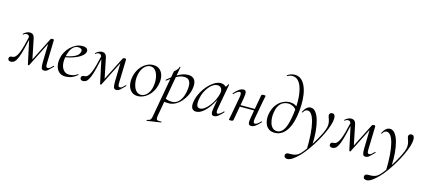

<svg xmlns="http://www.w3.org/2000/svg" viewBox="-75 -1388 5172 2327"><g transform="rotate(15 2510.5 -224.0)"><path d="M447 9Q422 9 414.5 -12.5Q407 -34 408 -87L414 -348L443 -376L257 -7Q255 -4 248.5 -5Q242 -6 241 -10L178 -304Q171 -334 161 -349Q151 -364 132 -364Q123 -364 113.5 -361Q104 -358 95 -349Q91 -345 86.5 -348.5Q82 -352 86 -356Q105 -374 125.5 -383.5Q146 -393 167 -393Q189 -393 204.5 -379.5Q220 -366 226 -338L281 -68L254 -39L420 -367Q426 -380 431.5 -384Q437 -388 450 -388Q461 -388 464.5 -384.5Q468 -381 468 -372L460 -89Q459 -61 463 -47Q467 -33 484 -33Q498 -33 509.5 -42.5Q521 -52 546 -76Q548 -79 552.5 -75Q557 -71 554 -68Q517 -31 495.5 -11Q474 9 447 9ZM29 9Q11 9 1.5 -1Q-8 -11 -6 -27Q-3 -42 7 -47.5Q17 -53 32 -53Q55 -53 73 -70.5Q91 -88 107 -125Q123 -162 139 -221.5Q155 -281 174 -365L191 -361Q167 -255 149 -183.5Q131 -112 113.5 -69.5Q96 -27 76.5 -9Q57 9 29 9Z M718 12Q665 12 634.5 -16Q604 -44 594.5 -89Q585 -134 595 -185Q601 -222 621.5 -260.5Q642 -299 673 -330Q704 -361 742 -380Q780 -399 823 -399Q860 -399 877.5 -384.5Q895 -370 891 -345Q886 -321 863 -299Q840 -277 804 -259.5Q768 -242 723.5 -229Q679 -216 631 -211L633 -224Q710 -235 762.5 -259.5Q815 -284 824 -324Q831 -351 815 -361.5Q799 -372 779 -372Q745 -372 720 -351Q695 -330 679 -295Q663 -260 656 -218Q645 -162 653.5 -118Q662 -74 688 -48Q714 -22 756 -22Q780 -22 806 -29Q832 -36 857 -55Q860 -57 863.5 -53Q867 -49 864 -46Q826 -15 790 -1.5Q754 12 718 12Z M1353 9Q1328 9 1320.5 -12.5Q1313 -34 1314 -87L1320 -348L1349 -376L1163 -7Q1161 -4 1154.5 -5Q1148 -6 1147 -10L1084 -304Q1077 -334 1067 -349Q1057 -364 1038 -364Q1029 -364 1019.5 -361Q1010 -358 1001 -349Q997 -345 992.5 -348.5Q988 -352 992 -356Q1011 -374 1031.5 -383.5Q1052 -393 1073 -393Q1095 -393 1110.5 -379.5Q1126 -366 1132 -338L1187 -68L1160 -39L1326 -367Q1332 -380 1337.5 -384Q1343 -388 1356 -388Q1367 -388 1370.5 -384.5Q1374 -381 1374 -372L1366 -89Q1365 -61 1369 -47Q1373 -33 1390 -33Q1404 -33 1415.5 -42.5Q1427 -52 1452 -76Q1454 -79 1458.5 -75Q1463 -71 1460 -68Q1423 -31 1401.5 -11Q1380 9 1353 9ZM935 9Q917 9 907.5 -1Q898 -11 900 -27Q903 -42 913 -47.5Q923 -53 938 -53Q961 -53 979 -70.5Q997 -88 1013 -125Q1029 -162 1045 -221.5Q1061 -281 1080 -365L1097 -361Q1073 -255 1055 -183.5Q1037 -112 1019.5 -69.5Q1002 -27 982.5 -9Q963 9 935 9Z M1623 14Q1575 14 1544 -14Q1513 -42 1502 -89Q1491 -136 1502 -193Q1513 -252 1544 -298.5Q1575 -345 1619 -372Q1663 -399 1712 -399Q1764 -399 1795.5 -370.5Q1827 -342 1837.5 -295.5Q1848 -249 1836 -193Q1824 -130 1790.5 -83Q1757 -36 1712.5 -11Q1668 14 1623 14ZM1658 -11Q1699 -11 1733.5 -47.5Q1768 -84 1780 -149Q1787 -186 1785 -225.5Q1783 -265 1771 -299Q1759 -333 1737 -354Q1715 -375 1683 -375Q1641 -375 1606 -338Q1571 -301 1558 -236Q1550 -197 1553 -158Q1556 -119 1568.5 -85.5Q1581 -52 1603.5 -31.5Q1626 -11 1658 -11Z M1810 275Q1806 276 1805 270Q1804 264 1808 263Q1830 259 1841 253Q1852 247 1858 231.5Q1864 216 1869 185L1971 -386Q1971 -389 1978 -395Q1985 -401 1995 -410.5Q2005 -420 2013 -432Q2021 -444 2024 -459Q2026 -463 2031 -462Q2036 -461 2035 -457L1922 178Q1915 219 1926.5 231Q1938 243 1980 238Q1984 236 1985.5 242Q1987 248 1982 249ZM2012 1Q1975 1 1956.5 -2Q1938 -5 1924 -8L1934 -60Q1953 -47 1978 -37Q2003 -27 2040 -27Q2085 -27 2115.5 -52.5Q2146 -78 2165 -121.5Q2184 -165 2190 -220Q2195 -254 2191 -285.5Q2187 -317 2169 -337Q2151 -357 2110 -357Q2064 -357 2017.5 -330Q1971 -303 1909 -256Q1906 -254 1902 -259Q1898 -264 1902 -265Q1962 -318 2026.5 -355.5Q2091 -393 2152 -393Q2208 -393 2232.5 -357Q2257 -321 2247 -253Q2240 -202 2217 -156Q2194 -110 2161.5 -74.5Q2129 -39 2090 -19Q2051 1 2012 1Z M2355 13Q2322 13 2305 -11Q2288 -35 2295 -91Q2303 -145 2329.5 -199.5Q2356 -254 2394.5 -299Q2433 -344 2476 -371.5Q2519 -399 2558 -399Q2577 -399 2594.5 -392.5Q2612 -386 2625 -370.5Q2638 -355 2640 -330L2597 -357Q2610 -359 2626.5 -373.5Q2643 -388 2648 -407Q2650 -410 2655.5 -409Q2661 -408 2660 -406L2602 -89Q2592 -31 2617 -31Q2628 -31 2645.5 -43.5Q2663 -56 2683 -77Q2686 -80 2690 -76Q2694 -72 2691 -69Q2659 -32 2632 -11.5Q2605 9 2579 9Q2555 9 2548 -13Q2541 -35 2551 -89L2575 -229L2592 -246Q2562 -170 2522 -111.5Q2482 -53 2439 -20Q2396 13 2355 13ZM2391 -36Q2419 -36 2449 -58Q2479 -80 2506.5 -115.5Q2534 -151 2554.5 -193.5Q2575 -236 2583 -277Q2591 -314 2576 -339Q2561 -364 2524 -364Q2489 -363 2453 -332.5Q2417 -302 2389 -251.5Q2361 -201 2351 -136Q2344 -86 2353.5 -61Q2363 -36 2391 -36Z M2790 8Q2776 8 2771.5 6.5Q2767 5 2767 2Q2767 -2 2772.5 -25Q2778 -48 2782 -74L2823 -297Q2833 -356 2806 -356Q2795 -356 2777 -344Q2759 -332 2737 -310Q2734 -306 2729.5 -310.5Q2725 -315 2729 -318Q2763 -357 2791.5 -376Q2820 -395 2846 -395Q2870 -395 2876.5 -373.5Q2883 -352 2874 -299L2822 -7Q2820 8 2790 8ZM2827 -183 2831 -203H3063L3060 -183ZM3044 8Q3019 8 3012.5 -14Q3006 -36 3016 -87L3068 -380Q3070 -395 3099 -395Q3114 -395 3118 -393Q3122 -391 3122 -388Q3122 -385 3117 -362.5Q3112 -340 3107 -313L3066 -90Q3056 -31 3084 -31Q3109 -31 3152 -77Q3156 -81 3160 -77Q3164 -73 3160 -69Q3126 -30 3098.5 -11Q3071 8 3044 8Z M3344 14Q3300 14 3272 -4Q3244 -22 3229.5 -51.5Q3215 -81 3211.5 -115.5Q3208 -150 3214 -183Q3227 -255 3260.5 -301Q3294 -347 3338.5 -369.5Q3383 -392 3427 -392Q3461 -392 3488 -380Q3515 -368 3537 -347L3523 -306Q3503 -342 3472 -357Q3441 -372 3410 -372Q3380 -372 3351 -358Q3322 -344 3300.5 -312Q3279 -280 3270 -225Q3263 -190 3265 -153Q3267 -116 3278 -83.5Q3289 -51 3310.5 -31.5Q3332 -12 3366 -12Q3412 -12 3445 -60Q3478 -108 3497 -215Q3506 -264 3511.5 -319Q3517 -374 3516 -429Q3515 -484 3507 -534Q3499 -584 3482.5 -622.5Q3466 -661 3439.5 -684Q3413 -707 3375 -707Q3344 -707 3313 -689Q3309 -688 3306.5 -692.5Q3304 -697 3306 -698Q3320 -708 3344 -718.5Q3368 -729 3400 -729Q3446 -729 3479 -702Q3512 -675 3533 -628Q3554 -581 3562.5 -520.5Q3571 -460 3569.5 -392Q3568 -324 3556 -256Q3541 -167 3511 -107Q3481 -47 3438.5 -16.5Q3396 14 3344 14Z M3572 281Q3554 281 3542 271.5Q3530 262 3532 239Q3539 213 3572 213Q3593 213 3613.5 212Q3634 211 3653.5 205.5Q3673 200 3691 188Q3713 173 3742 136.5Q3771 100 3803 52.5Q3835 5 3864 -45Q3893 -95 3913.5 -139Q3934 -183 3941 -211Q3948 -240 3946 -264Q3944 -288 3938 -306.5Q3932 -325 3927 -339.5Q3922 -354 3922 -363Q3922 -378 3932 -387Q3942 -396 3958 -396Q3979 -396 3987.5 -381Q3996 -366 3996 -341Q3996 -305 3980 -254.5Q3964 -204 3936.5 -145Q3909 -86 3873.5 -26.5Q3838 33 3798.5 88.5Q3759 144 3718 187Q3677 230 3639.5 255.5Q3602 281 3572 281ZM3772 113Q3778 -108 3747.5 -229.5Q3717 -351 3659 -351Q3646 -351 3632.5 -343Q3619 -335 3609 -314Q3607 -310 3601.5 -311.5Q3596 -313 3597 -317Q3616 -355 3639 -375Q3662 -395 3690 -395Q3725 -395 3752 -361Q3779 -327 3796 -267.5Q3813 -208 3820 -130.5Q3827 -53 3822 35Z M4480 9Q4455 9 4447.5 -12.5Q4440 -34 4441 -87L4447 -348L4476 -376L4290 -7Q4288 -4 4281.5 -5Q4275 -6 4274 -10L4211 -304Q4204 -334 4194 -349Q4184 -364 4165 -364Q4156 -364 4146.5 -361Q4137 -358 4128 -349Q4124 -345 4119.5 -348.5Q4115 -352 4119 -356Q4138 -374 4158.5 -383.5Q4179 -393 4200 -393Q4222 -393 4237.5 -379.5Q4253 -366 4259 -338L4314 -68L4287 -39L4453 -367Q4459 -380 4464.5 -384Q4470 -388 4483 -388Q4494 -388 4497.5 -384.5Q4501 -381 4501 -372L4493 -89Q4492 -61 4496 -47Q4500 -33 4517 -33Q4531 -33 4542.5 -42.5Q4554 -52 4579 -76Q4581 -79 4585.5 -75Q4590 -71 4587 -68Q4550 -31 4528.5 -11Q4507 9 4480 9ZM4062 9Q4044 9 4034.5 -1Q4025 -11 4027 -27Q4030 -42 4040 -47.5Q4050 -53 4065 -53Q4088 -53 4106 -70.5Q4124 -88 4140 -125Q4156 -162 4172 -221.5Q4188 -281 4207 -365L4224 -361Q4200 -255 4182 -183.5Q4164 -112 4146.5 -69.5Q4129 -27 4109.5 -9Q4090 9 4062 9Z M4566 281Q4548 281 4536 271.5Q4524 262 4526 239Q4533 213 4566 213Q4587 213 4607.5 212Q4628 211 4647.5 205.5Q4667 200 4685 188Q4707 173 4736 136.5Q4765 100 4797 52.5Q4829 5 4858 -45Q4887 -95 4907.5 -139Q4928 -183 4935 -211Q4942 -240 4940 -264Q4938 -288 4932 -306.5Q4926 -325 4921 -339.5Q4916 -354 4916 -363Q4916 -378 4926 -387Q4936 -396 4952 -396Q4973 -396 4981.5 -381Q4990 -366 4990 -341Q4990 -305 4974 -254.5Q4958 -204 4930.5 -145Q4903 -86 4867.5 -26.5Q4832 33 4792.5 88.5Q4753 144 4712 187Q4671 230 4633.5 255.5Q4596 281 4566 281ZM4766 113Q4772 -108 4741.5 -229.5Q4711 -351 4653 -351Q4640 -351 4626.5 -343Q4613 -335 4603 -314Q4601 -310 4595.5 -311.5Q4590 -313 4591 -317Q4610 -355 4633 -375Q4656 -395 4684 -395Q4719 -395 4746 -361Q4773 -327 4790 -267.5Q4807 -208 4814 -130.5Q4821 -53 4816 35Z"/></g></svg>

Font: Cormorant
Style: Italic
Weight: 400
Italic angle: -10°
Designer: Christian Thalmann (Catharsis Fonts)
Foundry: Catharsis Fonts
Version: Version 4.000